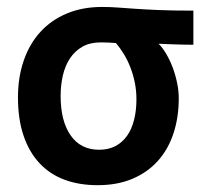

<svg xmlns="http://www.w3.org/2000/svg" viewBox="-20 -527 590 558"><path d="M440.9 -399.9Q452.6 -388.2 463.1 -370.4Q473.6 -352.5 481.7 -331.3Q489.7 -310.1 494.6 -286.6Q499.5 -263.2 499.5 -241.2Q499.5 -185.5 484.1 -139.2Q468.8 -92.8 438.7 -59.3Q408.7 -25.9 364.7 -7.3Q320.8 11.2 263.7 11.2Q210.4 11.2 167.7 -4.6Q125 -20.5 95 -52.5Q64.9 -84.5 48.6 -132.3Q32.2 -180.2 32.2 -244.1Q32.2 -302.7 49.1 -351.3Q65.9 -399.9 97.4 -434.3Q128.9 -468.8 174.3 -487.8Q219.7 -506.8 276.9 -506.8Q300.3 -506.8 322.3 -505.1Q344.2 -503.4 373 -501.5Q401.9 -499.5 441.9 -497.8Q481.9 -496.1 542 -496.1V-397Q531.2 -397 518.1 -397.2Q504.9 -397.5 491.2 -397.9Q477.5 -398.4 464.4 -398.9Q451.2 -399.4 440.9 -399.9ZM316.9 -401.9Q307.1 -402.8 295.7 -403.3Q284.2 -403.8 272.9 -403.8Q241.7 -403.8 219.7 -391.4Q197.8 -378.9 183.6 -357.7Q169.4 -336.4 162.8 -308.1Q156.2 -279.8 156.2 -248Q156.2 -175.3 185.3 -133.5Q214.4 -91.8 268.1 -91.8Q294.9 -91.8 315.2 -102.3Q335.4 -112.8 349.1 -132.1Q362.8 -151.4 369.6 -178.5Q376.5 -205.6 376.5 -238.3Q376.5 -264.2 371.6 -287.8Q366.7 -311.5 358.6 -332Q350.6 -352.5 339.8 -370.1Q329.1 -387.7 316.9 -401.9Z"/></svg>

Font: Code New Roman
Style: Bold
Weight: 700
Monospace: yes
Designer: Sam Radian
Foundry: Code New Roman
Version: Version 1.508 October 19, 2014